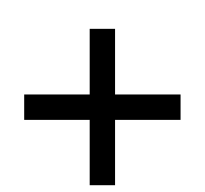

<svg xmlns="http://www.w3.org/2000/svg" viewBox="-20 -612 591 554"><path d="M238.8 -266.1H49.8V-339.4H238.8V-528.8H312V-339.4H501V-266.1H312V-77.6H238.8ZM210.9 -591.8Z"/></svg>

Font: Noto Sans Gujarati
Style: Regular
Weight: 400
Designer: Monotype Design team
Foundry: Monotype Imaging Inc.
Version: Version 1.02 uh